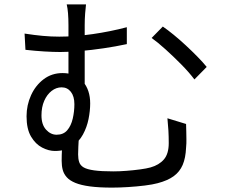

<svg xmlns="http://www.w3.org/2000/svg" viewBox="-20 -813 1040 875"><path d="M372 -793Q370 -777 368 -751.5Q366 -726 366 -698Q366 -680 366 -640Q366 -600 366 -552.5Q366 -505 366 -461.5Q366 -418 366 -392L292 -432Q292 -453 292 -489Q292 -525 292 -566Q292 -607 292 -643Q292 -679 292 -698Q292 -728 290 -752.5Q288 -777 284 -793ZM722 -692Q744 -677 771.5 -654.5Q799 -632 827 -606Q855 -580 880 -554.5Q905 -529 922 -508L866 -451Q842 -483 806.5 -519Q771 -555 735 -587.5Q699 -620 671 -640ZM92 -660Q137 -653 175 -649.5Q213 -646 250 -646Q322 -646 402 -657.5Q482 -669 558 -689V-612Q507 -601 452.5 -593Q398 -585 347.5 -580.5Q297 -576 255 -576Q223 -576 181.5 -578.5Q140 -581 96 -586ZM341 -209Q340 -199 339 -181.5Q338 -164 337 -144.5Q336 -125 336 -109Q336 -89 341 -74Q346 -59 361.5 -50Q377 -41 409.5 -36.5Q442 -32 496 -32Q524 -32 556.5 -34.5Q589 -37 618.5 -41Q648 -45 666 -50Q705 -61 727 -86.5Q749 -112 749 -161Q749 -191 747.5 -218Q746 -245 743 -274L828 -248Q829 -228 829 -211Q829 -194 829.5 -177.5Q830 -161 828 -140Q826 -93 812.5 -61.5Q799 -30 771.5 -10Q744 10 698 22Q676 28 640 32.5Q604 37 564 39.5Q524 42 491 42Q431 42 390 36.5Q349 31 323.5 20.5Q298 10 284.5 -5Q271 -20 266 -38.5Q261 -57 261 -80Q261 -107 262.5 -133Q264 -159 265 -183ZM391 -342Q391 -308 383.5 -270.5Q376 -233 358 -200Q340 -167 309 -146Q278 -125 230 -125Q202 -125 172 -140.5Q142 -156 121.5 -190.5Q101 -225 101 -283Q101 -334 121.5 -379Q142 -424 179 -452Q216 -480 265 -480Q326 -480 358.5 -441Q391 -402 391 -342ZM238 -199Q269 -199 286.5 -219.5Q304 -240 311.5 -272.5Q319 -305 319 -338Q319 -374 303 -394.5Q287 -415 261 -415Q236 -415 215 -398.5Q194 -382 181.5 -353.5Q169 -325 169 -287Q169 -245 190 -222Q211 -199 238 -199Z"/></svg>

Font: Noto Sans HK
Style: Regular
Weight: 400
Designer: Ryoko NISHIZUKA 西塚涼子 (kana, bopomofo & ideographs); Paul D. Hunt (Latin, Greek & Cyrillic); Sandoll Communications 산돌커뮤니
Foundry: Adobe
Version: Version 2.004-H2;hotconv 1.0.118;makeotfexe 2.5.65603